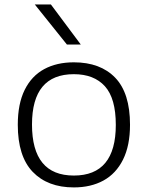

<svg xmlns="http://www.w3.org/2000/svg" viewBox="-20 -828 660 858"><path d="M59.5 -270.5Q59.5 -364 90.2 -426.2Q121 -488.5 177.2 -519Q233.5 -549.5 310 -549.5Q428.5 -549.5 494.8 -480.8Q561 -412 561 -270.5Q561 -177.5 529.8 -114.8Q498.5 -52 442.2 -21.2Q386 9.5 310 9.5Q193 9.5 126.2 -60Q59.5 -129.5 59.5 -270.5ZM497.5 -270Q497.5 -388.5 448.8 -442.5Q400 -496.5 310 -496.5Q123 -496.5 123 -271.5Q123 -43.5 310 -43.5Q497.5 -43.5 497.5 -270ZM279 -629 135.5 -808H207.5L341 -629Z"/></svg>

Font: Encode Sans Expanded Light
Style: Regular
Weight: 300
Width: 7
Designer: Multiple Designers
Foundry: Impallari Type
Version: Version 2.000